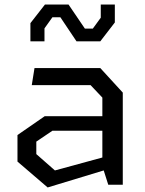

<svg xmlns="http://www.w3.org/2000/svg" viewBox="-20 -814 640 846"><path d="M457 0 437 -63 190 12 57 -102V-219L177 -302H431V-384L379 -439H120L132 -514H422L521 -406V0ZM114 -632V-712L178 -794H282L354 -688H389L424 -736V-794H486V-715L422 -632H317L246 -738H211L176 -689V-632ZM140 -135 222 -63 431 -120V-238H211L140 -190Z"/></svg>

Font: Moralerspace Krypton JPDOC
Style: Regular
Weight: 400
Version: v0.0.6; ttfautohint (v1.8.4.7-5d5b-dirty) -l 6 -r 45 -G 200 